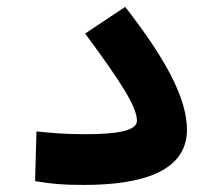

<svg xmlns="http://www.w3.org/2000/svg" viewBox="-20 -521 626 545"><path d="M218.8 3.9C379.4 3.9 510.7 -32.7 510.7 -152.8C510.7 -243.2 448.2 -356.4 335.4 -501.5L221.7 -425.8C327.1 -283.2 368.7 -216.3 368.7 -178.2C368.7 -150.4 315.4 -140.1 223.6 -140.1C161.6 -140.1 133.8 -143.1 83.5 -147.9L79.6 -6.8C131.3 1.5 158.2 3.9 218.8 3.9Z"/></svg>

Font: CaskaydiaCove Nerd Font
Style: Bold
Weight: 700
Designer: Aaron Bell
Foundry: Saja Typeworks
Version: Version 2111.1;Nerd Fonts 2.3.0